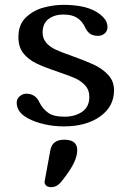

<svg xmlns="http://www.w3.org/2000/svg" viewBox="-20 -522 534 793"><path d="M220 -225 218 -226Q161 -245 128.5 -261Q96 -277 76 -302.5Q56 -328 56 -369Q56 -421 87.5 -450.5Q119 -480 161 -491Q203 -502 241 -502Q324 -502 371 -477Q394 -465 409 -448Q424 -431 424 -410Q424 -394 412.5 -384Q401 -374 385 -374Q364 -374 351.5 -383Q339 -392 331 -410Q320 -434 299 -448Q278 -462 242 -462Q205 -462 180.5 -443.5Q156 -425 156 -388Q156 -363 171 -345.5Q186 -328 210 -317Q234 -306 277 -291Q333 -271 367.5 -255Q402 -239 426.5 -213Q451 -187 451 -149Q451 -82 393.5 -41Q336 0 244 0Q201 0 162.5 -9Q124 -18 98 -32Q49 -57 49 -98Q49 -114 61.5 -124.5Q74 -135 88 -135Q127 -135 143 -99Q156 -73 178.5 -56.5Q201 -40 246 -40Q290 -40 319.5 -60.5Q349 -81 349 -122Q349 -150 332.5 -168.5Q316 -187 291 -198.5Q266 -210 220 -225ZM190 251Q179 251 171.5 245Q164 239 164 229L188 98Q196 55 245 55Q299 55 299 98Q299 123 284.5 152.5Q270 182 236 225Q225 239 214.5 245Q204 251 190 251Z"/></svg>

Font: Marmelad for Arash.Academy
Style: Regular
Weight: 400
Designer: Manvel Shmavonyan
Foundry: Cyreal
Version: Version 1.110;Glyphs 3.2 (3202)